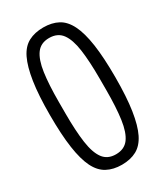

<svg xmlns="http://www.w3.org/2000/svg" viewBox="-179 -774 741 861"><g transform="rotate(-30 191.5 -343.0)"><path d="M191 12Q147 12 114.5 -5.5Q82 -23 62 -63.5Q42 -104 32 -172.5Q22 -241 22 -343Q22 -445 32.5 -513.5Q43 -582 63 -623Q83 -664 115.5 -681Q148 -698 192 -698Q236 -698 268 -681Q300 -664 320.5 -623Q341 -582 351 -513.5Q361 -445 361 -343Q361 -241 350.5 -172.5Q340 -104 320 -63.5Q300 -23 268 -5.5Q236 12 191 12ZM191 -42Q235 -42 257.5 -72.5Q280 -103 288.5 -163.5Q297 -224 297 -313V-373Q297 -463 288.5 -523Q280 -583 257.5 -613.5Q235 -644 191 -644Q148 -644 125.5 -613.5Q103 -583 94.5 -523Q86 -463 86 -373V-313Q86 -224 94.5 -163.5Q103 -103 125.5 -72.5Q148 -42 191 -42Z"/></g></svg>

Font: Archivo ExtraCondensed Light
Style: Regular
Weight: 300
Width: 2
Designer: Hector Gatti
Foundry: Omnibus-Type
Version: Version 2.001